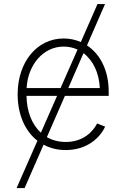

<svg xmlns="http://www.w3.org/2000/svg" viewBox="-20 -748 626 972"><path d="M64 204.1H104.5L200.7 -15.6C232.9 2 271 11.7 313 11.7C421.4 11.7 487.3 -51.8 512.2 -106.9L471.7 -123C451.2 -82.5 401.9 -29.3 313 -29.3C276.4 -29.3 244.6 -38.1 217.3 -53.7L308.6 -262.7H530.3V-283.2C530.3 -394 485.8 -475.1 420.4 -518.1L511.7 -727.5H473.6L389.2 -535.2C362.3 -546.9 333 -553.2 302.2 -553.2C166.5 -553.2 69.3 -433.1 69.3 -270.5C69.3 -169.4 106 -85 169.4 -35.6ZM114.3 -262.7H269L187 -76.2C141.1 -117.7 115.2 -184.6 114.3 -262.7ZM114.7 -302.2C121.1 -420.4 199.2 -512.2 302.2 -512.2C327.6 -512.2 351.1 -506.8 372.6 -497.1L286.6 -302.2ZM325.7 -302.2 402.8 -479C451.7 -441.9 481.9 -377.9 485.4 -302.2Z"/></svg>

Font: Raveo ExtraLight
Style: Regular
Weight: 200
Designer: Jakub Foglar, Rasmus Andersson (Inter)
Foundry: Jakubfoglar.com
Version: Version 1.100;Glyphs 3.2.3 (3260)